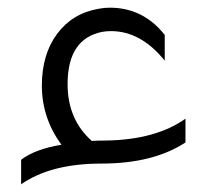

<svg xmlns="http://www.w3.org/2000/svg" viewBox="-20 -426 553 500"><path d="M35 54V-10Q72 -38 140 -49Q89 -119 89 -203Q89 -284 128.5 -337.5Q168 -391 236 -403Q251 -406 266 -406Q353 -406 409 -335V-268Q347 -345 269 -345Q257 -345 246 -343Q156 -325 156 -207Q156 -115 219 -59Q232 -60 255 -60Q386 -62 463 -117V-55Q379 0 244 0Q112 0 35 54Z"/></svg>

Font: Tajawal
Style: Regular
Weight: 400
Designer: Boutros Fonts
Foundry: Created by Boutros International 2017
Version: Version 1.700